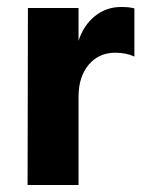

<svg xmlns="http://www.w3.org/2000/svg" viewBox="-20 -530 410 550"><path d="M205 0H59L60 -507H205V-413Q219 -457 251.5 -483.5Q284 -510 327 -510Q351 -510 365 -506V-368Q341 -379 310 -379Q263 -379 234 -344.5Q205 -310 205 -253Z"/></svg>

Font: Hind Mysuru
Style: Bold
Weight: 700
Designer: Manushi Parikh, Hitesh Malaviya
Foundry: Indian Type Foundry
Version: Version 0.703;PS 1.0;hotconv 1.0.86;makeotf.lib2.5.63406